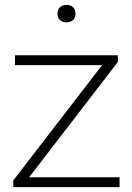

<svg xmlns="http://www.w3.org/2000/svg" viewBox="-20 -767 542 787"><path d="M34.5 0V-27.5L398.5 -500H41.5V-540.5H463V-513L99.5 -40.5H470V0ZM252.5 -675.5Q235.5 -675.5 225.5 -685Q215.5 -694.5 215.5 -711Q215.5 -727.5 225.5 -737.2Q235.5 -747 252.5 -747Q269.5 -747 279.5 -737.2Q289.5 -727.5 289.5 -711Q289.5 -694.5 279.5 -685Q269.5 -675.5 252.5 -675.5Z"/></svg>

Font: Encode Sans Expanded ExtraLight
Style: Regular
Weight: 200
Width: 7
Designer: Multiple Designers
Foundry: Impallari Type
Version: Version 3.000; ttfautohint (v1.8.3) -l 8 -r 50 -G 200 -x 14 